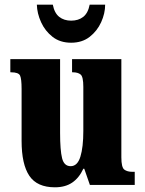

<svg xmlns="http://www.w3.org/2000/svg" viewBox="-20 -788 617 818"><path d="M214 10Q138 10 105 -39Q72 -88 72 -188V-409Q72 -452 65.5 -466Q59 -480 27 -480H24V-536H236V-222Q236 -148 244.5 -114Q253 -80 281 -80Q310 -80 322.5 -120.5Q335 -161 335 -230V-418Q335 -461 323.5 -470.5Q312 -480 290 -480H287V-536H497V-118Q497 -75 509.5 -65.5Q522 -56 544 -56H554V0H363L339 -69H335Q317 -30 287.5 -10Q258 10 214 10ZM283 -606Q236 -606 204 -631Q172 -656 155 -693.5Q138 -731 137 -768H205Q212 -732 232.5 -716Q253 -700 283 -700Q314 -700 334.5 -716Q355 -732 362 -768H428Q428 -731 411 -693.5Q394 -656 362 -631Q330 -606 283 -606Z"/></svg>

Font: Noto Serif Tamil ExtraCondensed Black
Style: Regular
Weight: 900
Width: 2
Designer: Indian Type Foundry, Tom Grace, and the Monotype Design Team
Foundry: Monotype Imaging Inc.
Version: Version 2.004; ttfautohint (v1.8.4.7-5d5b)